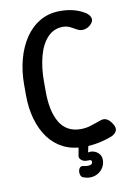

<svg xmlns="http://www.w3.org/2000/svg" viewBox="-93 -734 647 956"><g transform="rotate(-10 230.5 -256.0)"><path d="M280 10Q222 10 177.5 -12Q133 -34 102.5 -75Q72 -116 56 -172Q40 -228 40 -295V-347Q40 -415 56 -474.5Q72 -534 102.5 -579.5Q133 -625 177.5 -651Q222 -677 280 -677Q355 -677 407 -643Q424 -631 428.5 -615.5Q433 -600 416 -583Q403 -570 384.5 -566Q366 -562 349 -571Q335 -579 317.5 -588Q300 -597 280 -597Q233 -597 201.5 -563Q170 -529 155 -472Q140 -415 140 -347V-295Q140 -193 174.5 -136.5Q209 -80 280 -80Q309 -80 336 -89.5Q363 -99 388 -107Q405 -112 420 -102Q435 -92 447 -69Q456 -51 447.5 -37.5Q439 -24 422 -17Q388 -4 351.5 3Q315 10 280 10ZM283 165Q275 165 265.5 163Q256 161 248 158Q238 153 235.5 140Q233 127 237 117V116Q245 98 264 104Q269 105 274 105.5Q279 106 283 106Q306 106 306 90Q306 80 297.5 80Q289 80 279 80Q271 80 262.5 76Q254 72 249 65Q244 58 245 51L255 -5H305L295 41Q308 37 323.5 41.5Q339 46 350 58.5Q361 71 361 90Q361 111 350.5 128Q340 145 322.5 155Q305 165 283 165Z"/></g></svg>

Font: Winky Sans
Style: Regular
Weight: 400
Designer: Simon Atzbach
Foundry: typofactur
Version: Version 1.205